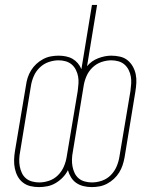

<svg xmlns="http://www.w3.org/2000/svg" viewBox="-20 -755 640 783"><path d="M139 8Q121 8 104 4Q87 0 73.5 -10.5Q60 -21 52 -36Q44 -51 40.5 -68Q37 -85 37.5 -103Q38 -121 41 -139L86 -407Q88 -423 93 -438.5Q98 -454 107 -468.5Q116 -483 128.5 -494.5Q141 -506 156 -514Q171 -522 187 -525Q203 -528 219 -528Q234 -528 249 -525Q264 -522 276 -515Q288 -508 297 -497.5Q306 -487 312 -473L355 -735H376L335 -485Q353 -507 380.5 -517.5Q408 -528 434 -528Q452 -528 469.5 -524Q487 -520 500 -509.5Q513 -499 521.5 -484Q530 -469 533.5 -452Q537 -435 536 -417Q535 -399 532 -381L488 -113Q485 -97 480 -81.5Q475 -66 466 -51.5Q457 -37 444.5 -25.5Q432 -14 417 -6Q402 2 386 5Q370 8 354 8Q337 8 320.5 4Q304 0 291 -9Q278 -18 269.5 -32Q261 -46 257 -61Q249 -45 236 -31.5Q223 -18 207 -8.5Q191 1 173.5 4.5Q156 8 139 8ZM140 -11Q160 -11 180.5 -18Q201 -25 216.5 -40.5Q232 -56 240.5 -76Q249 -96 252 -116L297 -384Q299 -399 300 -414Q301 -429 298.5 -443Q296 -457 289.5 -470Q283 -483 272.5 -492Q262 -501 248 -505Q234 -509 219 -509Q199 -509 178.5 -502Q158 -495 142 -479.5Q126 -464 117.5 -444Q109 -424 106 -404L62 -136Q59 -121 58.5 -106Q58 -91 60.5 -77Q63 -63 69 -50Q75 -37 85.5 -28Q96 -19 110.5 -15Q125 -11 140 -11ZM355 -11Q375 -11 395.5 -18Q416 -25 431.5 -40.5Q447 -56 455.5 -76Q464 -96 467 -116L512 -384Q514 -399 515 -414Q516 -429 513.5 -443Q511 -457 504.5 -470Q498 -483 487.5 -492Q477 -501 463 -505Q449 -509 434 -509Q414 -509 393.5 -502Q373 -495 357 -479.5Q341 -464 332.5 -444Q324 -424 321 -404L277 -136Q274 -121 273.5 -106Q273 -91 275.5 -77Q278 -63 284 -50Q290 -37 300.5 -28Q311 -19 325.5 -15Q340 -11 355 -11Z"/></svg>

Font: Iosevka SS04 Th Ex Obl
Style: Regular
Weight: 100
Width: 7
Italic angle: -9°
Monospace: yes
Designer: Belleve Invis
Foundry: Belleve Invis
Version: Version 19.0.0; ttfautohint (v1.8.4)